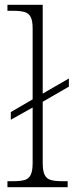

<svg xmlns="http://www.w3.org/2000/svg" viewBox="-20 -780 310 800"><path d="M11 0V-25H34Q65 -25 82.5 -30Q100 -35 108 -51.5Q116 -68 116 -101V-332L25 -281V-313L116 -366V-661Q116 -693 108 -709Q100 -725 82 -730Q64 -735 34 -735H11V-760H158V-390L267 -453V-419L158 -356V-101Q158 -68 166 -51.5Q174 -35 192 -30Q210 -25 240 -25H262V0Z"/></svg>

Font: Noto Serif Bengali ExtraLight
Style: Regular
Weight: 250
Version: Version 2.003